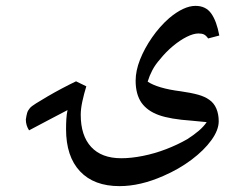

<svg xmlns="http://www.w3.org/2000/svg" viewBox="-20 -375 801 654"><path d="M387 259Q300 259 252.5 208.5Q205 158 205 65Q205 47 206 30.5Q207 14 210 0Q181 15 148 32.5Q115 50 79 69Q68 52 68 32Q70 18 72.5 9.5Q75 1 82 -7Q87 -13 103 -23Q119 -33 142 -46.5Q165 -60 190.5 -73.5Q216 -87 239 -98L274 -81Q266 -55 260.5 -29.5Q255 -4 255 16Q255 87 290.5 125.5Q326 164 393 164Q427 164 467 156Q507 148 546 133Q585 118 618 99Q640 85 657 70.5Q674 56 684 41Q671 40 658 38.5Q645 37 632 36Q560 31 521 17Q482 3 462 -25Q442 -54 442 -100Q442 -134 457 -172Q472 -210 498 -247.5Q524 -285 556 -313Q606 -355 646 -355Q681 -355 699.5 -329Q718 -303 727 -254L689 -244Q682 -254 675 -257.5Q668 -261 656 -261Q639 -261 616 -249.5Q593 -238 569 -218Q545 -198 525 -173Q509 -155 499 -136Q489 -117 483 -97Q499 -86 527.5 -77.5Q556 -69 596 -64Q631 -59 654.5 -52.5Q678 -46 693 -35Q709 -24 717 -5Q725 14 725 38Q725 68 700 102.5Q675 137 632.5 169Q590 201 537 224Q458 259 387 259Z"/></svg>

Font: Noto Naskh Arabic Medium
Style: Regular
Weight: 500
Designer: Monotype Design Team, David Williams, Mohamad Dakak and Nizar Qandah
Foundry: Monotype Imaging Inc.
Version: Version 2.016